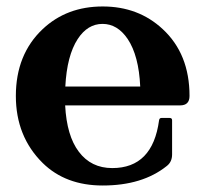

<svg xmlns="http://www.w3.org/2000/svg" viewBox="-20 -567 639 597"><path d="M299.3 9.8Q184.1 9.8 112.8 -60.1Q29.3 -142.6 29.3 -268.6Q29.3 -397.9 112.8 -476.6Q187.5 -546.9 299.3 -546.9Q410.2 -546.9 485.8 -476.6Q569.3 -399.4 569.3 -268.6Q569.3 -239.3 540 -239.3H182.6Q187.5 -144.5 225.1 -95.2Q263.2 -44.4 329.1 -44.4Q454.6 -44.4 474.6 -192.9Q475.6 -200.2 481.9 -200.2H507.8Q515.1 -200.2 515.1 -192.9V-86.9Q515.1 -63.5 498.5 -50.8Q422.9 9.8 299.3 9.8ZM183.1 -297.9H416Q411.6 -394 377 -445.8Q345.2 -492.7 298.8 -492.7Q252.4 -492.7 221.7 -445.8Q188 -394 183.1 -297.9Z"/></svg>

Font: Simply Serif
Style: Bold
Weight: 700
Designer: Wojciech Kalinowski "wmk69" (wmk69@o2.pl)
Foundry: Wojciech Kalinowski "wmk69" (wmk69@o2.pl)
Version: Version 1.0.0; 2022-02-18